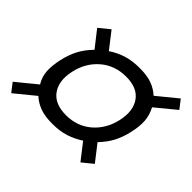

<svg xmlns="http://www.w3.org/2000/svg" viewBox="-149 -820 871 871"><g transform="rotate(45 286.5 -384.5)"><path d="M5.5 -121.5 -26.5 -163 70 -242Q51 -273.5 49.2 -307.2Q47.5 -341 57 -385Q67 -429 84.8 -462.8Q102.5 -496.5 133.5 -528L71.5 -607L122.5 -648.5L184 -569.5Q215.5 -591 252 -602.8Q288.5 -614.5 337.5 -614.5Q386 -614.5 417 -602.8Q448 -591 470.5 -570L566.5 -648.5L598.5 -607L502.5 -528Q519.5 -496.5 522.2 -462.8Q525 -429 515 -385Q505.5 -341.5 488 -307.5Q470.5 -273.5 439.5 -241.5L500.5 -163L449.5 -121.5L388.5 -200Q356.5 -179 320.2 -167Q284 -155 235.5 -155Q187 -155 155.2 -167Q123.5 -179 101.5 -200ZM251.5 -226.5Q323.5 -226.5 374 -270.2Q424.5 -314 440 -385Q455.5 -456 424.5 -499.8Q393.5 -543.5 321.5 -543.5Q249 -543.5 198.2 -499.8Q147.5 -456 132 -385Q116.5 -314 148 -270.2Q179.5 -226.5 251.5 -226.5Z"/></g></svg>

Font: Besley* Condensed
Style: Bold Italic
Weight: 700
Width: 3
Italic angle: -13°
Designer: Owen Earl
Foundry: indestructible type*
Version: Version 3.000; ttfautohint (v1.8.3)